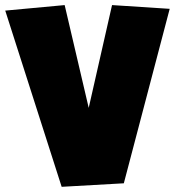

<svg xmlns="http://www.w3.org/2000/svg" viewBox="-39 -719 681 748"><path d="M622.1 -684.6 443.4 -4.9 201.2 8.8 -18.6 -677.7 212.9 -699.2 306.6 -298.8 397.5 -699.2Z"/></svg>

Font: Luckiest Guy
Style: Regular
Weight: 400
Designer: Astigmatic (AOETI)
Foundry: Astigmatic (AOETI)
Version: Version 1.000